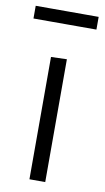

<svg xmlns="http://www.w3.org/2000/svg" viewBox="-83 -726 417 766"><g transform="rotate(10 125.5 -343.0)"><path d="M93.5 0Q93.5 -55.5 93.5 -107Q93.5 -158.5 93.5 -219.5V-269.5Q93.5 -312.5 93.5 -350Q93.5 -387.5 93.5 -423Q93.5 -458.5 93.5 -495.5L157.5 -497.5Q157.5 -460.5 157.5 -424.8Q157.5 -389 157.5 -351.2Q157.5 -313.5 157.5 -269.5V-219.5Q157.5 -158.5 157.5 -107Q157.5 -55.5 157.5 0ZM-2 -634.5V-686Q27 -686 59 -686Q91 -686 125.5 -686Q160.5 -686 192.5 -686Q224.5 -686 253 -686V-634.5Q224.5 -634.5 192.5 -634.5Q160.5 -634.5 125.5 -634.5Q91 -634.5 59 -634.5Q27 -634.5 -2 -634.5Z"/></g></svg>

Font: Commissioner Thin Light
Style: Regular
Weight: 300
Version: Version 1.000